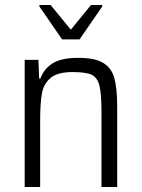

<svg xmlns="http://www.w3.org/2000/svg" viewBox="-20 -750 568 770"><path d="M79 -510H134L137 -435H142Q156 -474 191 -496Q226 -518 294 -518Q360 -518 393.5 -498Q427 -478 438.5 -437Q450 -396 450 -321V0H387V-301Q387 -375 378.5 -407.5Q370 -440 347 -450.5Q324 -461 270 -461Q211 -461 183 -437.5Q155 -414 148 -375Q141 -336 141 -264V0H79ZM229 -592 138 -724V-730H183L264 -631L345 -730H390V-724L299 -592Z"/></svg>

Font: Saira Semi Condensed Light
Style: Regular
Weight: 300
Width: 4
Designer: Hector Gatti with collaboration of the Omnibus-Type team
Foundry: Omnibus-Type
Version: Version 1.001; ttfautohint (v1.8)